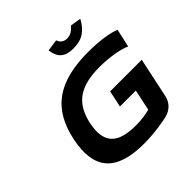

<svg xmlns="http://www.w3.org/2000/svg" viewBox="-224 -1069 1264 1264"><g transform="rotate(-45 408.5 -436.5)"><path d="M789 -518 817 -645C773 -664 682 -679 578 -679C296 -679 152 -574 103 -337C57 -109 147 9 410 9C517 9 614 -11 637 -17C685 -30 720 -63 731 -115L790 -393H496L471 -277H619L588 -130C551 -121 510 -114 457 -114C287 -114 223 -181 254 -337C287 -493 379 -556 560 -556C651 -556 742 -540 789 -518ZM400 -870 482 -882C491 -855 511 -839 542 -839C573 -839 598 -855 620 -882L695 -870C655 -796 606 -763 526 -763C446 -763 410 -796 400 -870Z"/></g></svg>

Font: LT Wave Bold
Style: Italic
Weight: 700
Designer: Daniel Lyons
Version: Version 2.5 (Glyphs App)